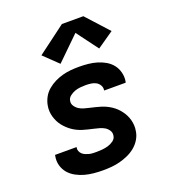

<svg xmlns="http://www.w3.org/2000/svg" viewBox="-142 -881 883 993"><g transform="rotate(-20 300.0 -384.0)"><path d="M255 8Q229 8 203.5 5.5Q178 3 154.5 -3.5Q131 -10 109 -22Q87 -34 71.5 -52Q56 -70 49 -94.5Q42 -119 47 -145Q47 -146 47.5 -148Q48 -150 48 -152H167Q167 -151 166.5 -150.5Q166 -150 166 -149Q164 -139 168 -129.5Q172 -120 179 -113.5Q186 -107 195.5 -103Q205 -99 214.5 -96.5Q224 -94 234.5 -93.5Q245 -93 255 -93Q271 -93 287 -94.5Q303 -96 319 -100.5Q335 -105 349.5 -115.5Q364 -126 366 -142Q369 -158 360.5 -171Q352 -184 339.5 -191.5Q327 -199 312.5 -203Q298 -207 283 -210.5Q268 -214 253 -217.5Q238 -221 224 -225.5Q210 -230 196.5 -236.5Q183 -243 171 -251.5Q159 -260 148.5 -270Q138 -280 129 -291.5Q120 -303 113.5 -316.5Q107 -330 103 -344Q99 -358 98 -373.5Q97 -389 100 -405Q104 -428 115.5 -449Q127 -470 145.5 -485.5Q164 -501 185.5 -511.5Q207 -522 229.5 -528Q252 -534 274.5 -536Q297 -538 320 -538Q345 -538 370 -535.5Q395 -533 418.5 -526Q442 -519 462.5 -507Q483 -495 497.5 -477Q512 -459 518.5 -434.5Q525 -410 521 -385Q520 -384 520 -382Q520 -380 519 -378H401Q401 -379 401 -379.5Q401 -380 401 -381Q403 -395 395.5 -407.5Q388 -420 376 -426.5Q364 -433 349.5 -435Q335 -437 320 -437Q305 -437 290 -435.5Q275 -434 260.5 -429Q246 -424 232.5 -413.5Q219 -403 217 -388Q214 -373 222.5 -360Q231 -347 243.5 -339Q256 -331 270.5 -327Q285 -323 300 -319.5Q315 -316 329.5 -312.5Q344 -309 358.5 -304.5Q373 -300 386.5 -293.5Q400 -287 412 -279Q424 -271 434.5 -261Q445 -251 454 -239Q463 -227 469.5 -214Q476 -201 480 -186.5Q484 -172 485 -156.5Q486 -141 483 -125Q480 -102 467 -80.5Q454 -59 435 -43.5Q416 -28 393.5 -18Q371 -8 348 -2Q325 4 301.5 6Q278 8 255 8ZM236 -585 158 -660 313 -776H431L542 -654L451 -591L363 -709Z"/></g></svg>

Font: Iosevka Curly Extended
Style: Bold Italic
Weight: 700
Width: 7
Italic angle: -9°
Monospace: yes
Designer: Belleve Invis
Foundry: Belleve Invis
Version: Version 11.1.0; ttfautohint (v1.8.3)